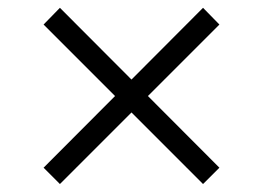

<svg xmlns="http://www.w3.org/2000/svg" viewBox="-20 -525 661 482"><path d="M489.7 -63 89.4 -463.4 130.4 -505.4 530.8 -104ZM130.4 -63 89.4 -104 489.7 -505.4 530.8 -463.4Z"/></svg>

Font: Inter Tight Light
Style: Regular
Weight: 300
Designer: Rasmus Andersson
Foundry: rsms
Version: Version 3.004